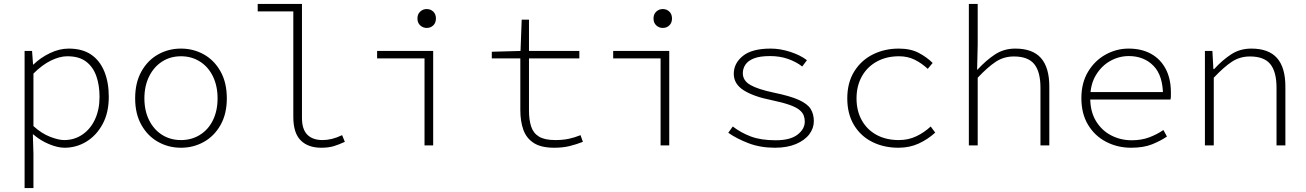

<svg xmlns="http://www.w3.org/2000/svg" viewBox="-20 -739 6640 976"><path d="M105 217V-480H143L148 -411H150Q186 -446 234 -469Q282 -492 329 -492Q398 -492 442.5 -462Q487 -432 510 -376.5Q533 -321 533 -247Q533 -166 501.5 -108Q470 -50 419 -19Q368 12 308 12Q274 12 230 -6Q186 -24 149 -56H147L150 42V217ZM306 -27Q358 -27 399 -55Q440 -83 463 -132.5Q486 -182 486 -247Q486 -306 469.5 -352.5Q453 -399 417.5 -426Q382 -453 322 -453Q284 -453 239.5 -431.5Q195 -410 150 -365V-98Q192 -60 235 -43.5Q278 -27 306 -27Z M900 12Q837 12 784 -17.5Q731 -47 699 -103.5Q667 -160 667 -239Q667 -319 699 -376Q731 -433 784 -462.5Q837 -492 900 -492Q963 -492 1016 -462.5Q1069 -433 1101 -376Q1133 -319 1133 -239Q1133 -160 1101 -103.5Q1069 -47 1016 -17.5Q963 12 900 12ZM900 -27Q954 -27 996.5 -53.5Q1039 -80 1062.5 -128Q1086 -176 1086 -239Q1086 -302 1062.5 -350.5Q1039 -399 996.5 -426Q954 -453 900 -453Q846 -453 804 -426Q762 -399 738 -350.5Q714 -302 714 -239Q714 -176 738 -128Q762 -80 804 -53.5Q846 -27 900 -27Z M1613 12Q1546 12 1508.5 -25.5Q1471 -63 1471 -145V-681H1290V-719H1515V-139Q1515 -82 1542 -54.5Q1569 -27 1620 -27Q1643 -27 1667.5 -33Q1692 -39 1719 -52L1733 -18Q1703 -4 1676.5 4Q1650 12 1613 12Z M2138 0V-442H1897V-480H2182V0ZM2149 -597Q2130 -597 2116 -610Q2102 -623 2102 -645Q2102 -667 2116 -680Q2130 -693 2149 -693Q2169 -693 2182.5 -680Q2196 -667 2196 -645Q2196 -623 2182.5 -610Q2169 -597 2149 -597Z M2797 12Q2731 12 2693.5 -12Q2656 -36 2640.5 -79Q2625 -122 2625 -180V-442H2480V-476L2626 -480L2632 -639H2669V-480H2925V-442H2669V-176Q2669 -130 2680 -96Q2691 -62 2720 -44.5Q2749 -27 2803 -27Q2841 -27 2871.5 -33.5Q2902 -40 2931 -52L2943 -18Q2910 -5 2875.5 3.5Q2841 12 2797 12Z M3338 0V-442H3097V-480H3382V0ZM3349 -597Q3330 -597 3316 -610Q3302 -623 3302 -645Q3302 -667 3316 -680Q3330 -693 3349 -693Q3369 -693 3382.5 -680Q3396 -667 3396 -645Q3396 -623 3382.5 -610Q3369 -597 3349 -597Z M3919 12Q3845 12 3785 -11Q3725 -34 3682 -64L3705 -96Q3745 -65 3796 -45.5Q3847 -26 3923 -26Q3997 -26 4034 -54.5Q4071 -83 4071 -121Q4071 -137 4065.5 -152Q4060 -167 4043.5 -180.5Q4027 -194 3993 -206Q3959 -218 3902 -230Q3811 -248 3760.5 -280Q3710 -312 3710 -364Q3710 -417 3756 -454.5Q3802 -492 3898 -492Q3946 -492 3997 -475.5Q4048 -459 4082 -433L4058 -401Q4027 -425 3985.5 -439.5Q3944 -454 3895 -454Q3842 -454 3812 -442Q3782 -430 3769 -410Q3756 -390 3756 -367Q3756 -329 3794.5 -307Q3833 -285 3914 -268Q3997 -251 4041 -231Q4085 -211 4101 -185Q4117 -159 4117 -123Q4117 -87 4094 -56.5Q4071 -26 4026.5 -7Q3982 12 3919 12Z M4547 12Q4473 12 4414 -17.5Q4355 -47 4321 -103.5Q4287 -160 4287 -239Q4287 -319 4322.5 -376Q4358 -433 4417.5 -462.5Q4477 -492 4549 -492Q4609 -492 4650.5 -470Q4692 -448 4721 -419L4696 -389Q4665 -418 4629.5 -435.5Q4594 -453 4550 -453Q4486 -453 4437 -426Q4388 -399 4361 -350.5Q4334 -302 4334 -239Q4334 -176 4360.5 -128Q4387 -80 4435.5 -53.5Q4484 -27 4549 -27Q4598 -27 4638.5 -46.5Q4679 -66 4711 -96L4734 -65Q4697 -31 4650.5 -9.5Q4604 12 4547 12Z M4905 0V-719H4950V-511L4947 -385H4949Q4992 -432 5037.5 -462Q5083 -492 5141 -492Q5229 -492 5271.5 -444Q5314 -396 5314 -299V0H5269V-293Q5269 -374 5237.5 -413Q5206 -452 5134 -452Q5083 -452 5042.5 -425.5Q5002 -399 4950 -344V0Z M5730 12Q5661 12 5603 -18Q5545 -48 5511 -104.5Q5477 -161 5477 -240Q5477 -318 5511 -374.5Q5545 -431 5600 -461.5Q5655 -492 5717 -492Q5783 -492 5831 -465.5Q5879 -439 5905.5 -389Q5932 -339 5932 -270Q5932 -261 5932 -251.5Q5932 -242 5930 -233H5499V-271H5910L5892 -253Q5892 -355 5843.5 -404.5Q5795 -454 5718 -454Q5668 -454 5623.5 -429Q5579 -404 5550.5 -356.5Q5522 -309 5522 -241Q5522 -172 5551 -124Q5580 -76 5628 -51Q5676 -26 5733 -26Q5782 -26 5821 -40.5Q5860 -55 5894 -78L5912 -45Q5880 -23 5836.5 -5.5Q5793 12 5730 12Z M6105 0V-480H6143L6148 -388H6152Q6193 -433 6238 -462.5Q6283 -492 6341 -492Q6429 -492 6471.5 -444Q6514 -396 6514 -299V0H6469V-293Q6469 -374 6437.5 -413Q6406 -452 6334 -452Q6283 -452 6242.5 -425.5Q6202 -399 6150 -344V0Z"/></svg>

Font: Source Code Pro ExtraLight Light
Style: Regular
Weight: 300
Monospace: yes
Version: Version 1.018;hotconv 1.0.116;makeotfexe 2.5.65601